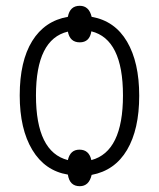

<svg xmlns="http://www.w3.org/2000/svg" viewBox="-20 -596 548 662"><path d="M296 7Q287 46 255 46Q220 46 214 6Q135 -7 91.5 -79Q48 -151 48 -267Q48 -385 91 -454.5Q134 -524 214 -538Q221 -576 255 -576Q287 -576 296 -538Q376 -524 418 -452.5Q460 -381 460 -266Q460 -150 418 -79Q376 -8 296 7ZM295 -488Q289 -450 255 -450Q221 -450 214 -487Q104 -461 104 -267Q104 -72 214 -44Q222 -80 254 -80Q287 -80 295 -44Q404 -73 404 -267Q404 -461 295 -488Z"/></svg>

Font: Noto Sans Display Light Narrow
Style: Regular
Weight: 300
Width: 4
Designer: Monotype Design team
Foundry: Monotype Imaging Inc.
Version: Version 1.000